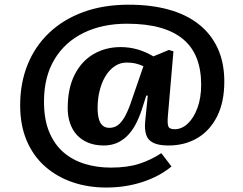

<svg xmlns="http://www.w3.org/2000/svg" viewBox="-20 -616 1062 838"><path d="M443.5 202.5Q364.5 202.5 296.5 179.3Q228.5 156 177 110.8Q125.5 65.5 96.7 -1.7Q68 -69 68 -156.5Q68 -253.5 100.5 -334Q133 -414.5 194.8 -473Q256.5 -531.5 344 -563.5Q431.5 -595.5 542 -595.5Q639.5 -595.5 716.8 -574Q794 -552.5 848 -509.8Q902 -467 930.5 -404.5Q959 -342 959 -260.5Q959 -170 927.3 -107.5Q895.5 -45 840.8 -13Q786 19 715.5 19Q672.5 19 649 7.3Q625.5 -4.5 618 -27.7Q610.5 -51 613.5 -84.5L625 -198.5L618.5 -199L598 -135Q585.5 -97.5 569.3 -68.5Q553 -39.5 532.3 -20Q511.5 -0.5 486.8 9.3Q462 19 433 19Q395 19 365.5 7Q336 -5 316.3 -26.2Q296.5 -47.5 286 -77.5Q275.5 -107.5 275.5 -143Q275.5 -230.5 305.8 -290Q336 -349.5 388.5 -380Q441 -410.5 506.5 -410.5Q544.5 -410.5 580.3 -400.3Q616 -390 649.5 -370L717 -398L737 -392L712.5 -107Q710 -75.5 715 -63.8Q720 -52 742.5 -52Q773.5 -52 799.8 -76.8Q826 -101.5 842 -145.5Q858 -189.5 858 -246Q858 -311.5 838.8 -361.3Q819.5 -411 779.8 -444.5Q740 -478 679 -495.3Q618 -512.5 534 -512.5Q426.5 -512.5 344.8 -472.5Q263 -432.5 217.5 -356.5Q172 -280.5 172 -172Q172 -94.5 195 -39.5Q218 15.5 258 49.5Q298 83.5 350.8 99.5Q403.5 115.5 463.5 115.5Q536.5 115.5 588 98.7Q639.5 82 684 52.5L728.5 110.5Q677 153.5 602.8 178Q528.5 202.5 443.5 202.5ZM457.5 -58Q479 -58 495.5 -70.5Q512 -83 527.3 -111.5Q542.5 -140 557.5 -186.5L606 -327Q587.5 -335.5 570.3 -339.3Q553 -343 533 -343Q504 -343 480.3 -326.8Q456.5 -310.5 440 -283Q423.5 -255.5 414.8 -220Q406 -184.5 406 -146Q406 -117 411.3 -97.5Q416.5 -78 428 -68Q439.5 -58 457.5 -58Z"/></svg>

Font: Literata Variable Black
Style: Regular
Weight: 900
Designer: Latin by Veronika Burian and Jose Scaglione. Greek by Irene Vlachou. Cyrillic by Vera Evstafieva.
Foundry: TypeTogether
Version: Version 3.021